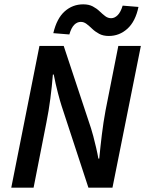

<svg xmlns="http://www.w3.org/2000/svg" viewBox="-20 -866 671 886"><path d="M32 0 162 -654H274L400 -274Q404 -262 410.5 -237.5Q417 -213 423.5 -185Q430 -157 434 -134H438Q443 -187 450 -244.5Q457 -302 467 -356L526 -654H630L499 0H388L264 -378Q258 -396 247 -438Q236 -480 228 -522H224Q220 -470 212.5 -412Q205 -354 194 -300L135 0ZM482 -700Q456 -700 437.5 -710Q419 -720 405.5 -733Q392 -746 379.5 -755.5Q367 -765 353 -765Q336 -765 322.5 -751.5Q309 -738 300 -707L226 -713Q242 -781 278.5 -813.5Q315 -846 364 -846Q390 -846 408 -836.5Q426 -827 439.5 -814Q453 -801 465.5 -791.5Q478 -782 493 -782Q509 -782 523 -796Q537 -810 546 -840L619 -834Q605 -767 568 -733.5Q531 -700 482 -700Z"/></svg>

Font: Source Sans 3 SemiBold
Style: Italic
Weight: 600
Italic angle: -11°
Designer: Paul D. Hunt
Foundry: Adobe
Version: Version 3.046;hotconv 1.0.118;makeotfexe 2.5.65603